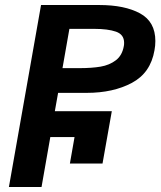

<svg xmlns="http://www.w3.org/2000/svg" viewBox="-20 -745 640 765"><path d="M143.5 -725H375.5Q476.5 -725 537.8 -691.8Q599 -658.5 599 -581.5Q599 -562.5 595.5 -544.5Q580 -454.5 505.5 -414.8Q431 -375 325.5 -375H211.5L198.5 -302H425.5L388.5 -93.5H258.5L277 -199H180.5L145.5 0H15.5ZM473.5 -562Q474.5 -566.5 474.5 -574.5Q474.5 -607.5 442.2 -618.8Q410 -630 355.5 -630H256.5L229 -473.5H296Q345.5 -473.5 380.8 -479.5Q416 -485.5 441.5 -504.8Q467 -524 473.5 -562Z"/></svg>

Font: JuliaMono BoldItalic
Style: Regular
Weight: 700
Italic angle: -9°
Monospace: yes
Designer: cormullion
Foundry: corm
Version: Version 0.049; ttfautohint (v1.8.4)